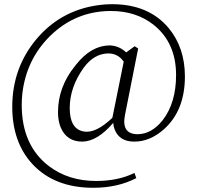

<svg xmlns="http://www.w3.org/2000/svg" viewBox="-20 -722 934 910"><path d="M512.7 -164.1 566.4 -429.7Q539.1 -468.8 493.2 -468.8Q425.8 -467.8 377 -401.4Q310.5 -308.6 310.5 -210Q310.5 -113.3 373 -99.6Q382.8 -97.7 391.6 -97.7Q441.4 -97.7 507.8 -159.2Q510.7 -162.1 512.7 -164.1ZM634.8 -492.2 572.3 -176.8Q554.7 -86.9 630.9 -85.9Q698.2 -85.9 751 -152.3Q814.5 -234.4 814.5 -366.2Q814.5 -519.5 708 -604.5Q625 -669.9 505.9 -669.9Q337.9 -669.9 216.8 -550.8Q104.5 -439.5 85.9 -278.3Q83 -251 83 -224.6Q83 -33.2 211.9 65.4Q304.7 135.7 435.5 135.7Q540 135.7 617.2 97.7L626 122.1Q538.1 168 421.9 168Q237.3 168 132.8 54.7Q38.1 -48.8 38.1 -215.8Q38.1 -399.4 152.3 -536.1Q264.6 -669.9 437.5 -696.3Q474.6 -702.1 511.7 -702.1Q685.5 -702.1 780.3 -587.9Q856.4 -495.1 856.4 -359.4Q856.4 -197.3 755.9 -108.4Q690.4 -50.8 616.2 -50.8Q545.9 -50.8 523.4 -108.4Q517.6 -123 516.6 -139.6Q441.4 -51.8 370.1 -50.8Q295.9 -50.8 267.6 -118.2Q254.9 -149.4 254.9 -190.4Q254.9 -310.5 336.9 -411.1Q338.9 -414.1 340.8 -416Q412.1 -505.9 499 -506.8Q543.9 -505.9 578.1 -473.6L618.2 -502.9Z"/></svg>

Font: GenYoMin JP Light
Style: Regular
Weight: 300
Version: Version 1.001;PS 1;hotconv 16.6.51;makeotf.lib2.5.65220 DEVE